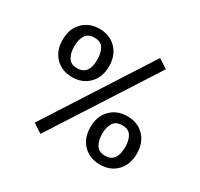

<svg xmlns="http://www.w3.org/2000/svg" viewBox="-158 -932 1215 1165"><g transform="rotate(30 450.0 -350.0)"><path d="M714 -689 251 31 187 -11 650 -731ZM407 -532Q407 -455 361.5 -409Q316 -363 244 -363Q173 -363 127.5 -409Q82 -455 82 -532Q82 -609 127.5 -655Q173 -701 244 -701Q316 -701 361.5 -655Q407 -609 407 -532ZM163 -532Q163 -486 181.5 -455.5Q200 -425 244 -425Q325 -425 325 -532Q325 -578 307 -608.5Q289 -639 244 -639Q200 -639 181.5 -609Q163 -579 163 -532ZM818 -157Q818 -80 773 -34Q728 12 656 12Q584 12 538.5 -34Q493 -80 493 -157Q493 -234 538.5 -280Q584 -326 656 -326Q728 -326 773 -280Q818 -234 818 -157ZM575 -157Q575 -111 593.5 -80.5Q612 -50 656 -50Q737 -50 737 -157Q737 -203 719 -233Q701 -263 656 -263Q612 -263 593.5 -233.5Q575 -204 575 -157Z"/></g></svg>

Font: Statis Sans
Style: Regular
Weight: 400
Designer: bBox Type GmbH
Foundry: bBox Type GmbH
Version: Version 1.000